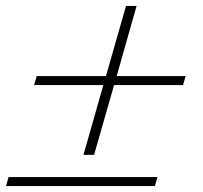

<svg xmlns="http://www.w3.org/2000/svg" viewBox="-44 -626 682 646"><path d="M0 0ZM485.8 -30.3 477.1 0H-23.9L-15.1 -30.3ZM379.9 -606H415.5L348.6 -370.1H580.6L571.8 -339.8H339.8L272.5 -105H236.8L303.7 -339.8H70.8L79.6 -370.1H312.5Z"/></svg>

Font: TypoPRO Playfair Display
Style: Bold Italic
Weight: 700
Italic angle: -14.9847°
Designer: Claus Eggers Sørensen
Foundry: Claus Eggers Sørensen
Version: Version 1.004;PS 001.004;hotconv 1.0.70;makeotf.lib2.5.58329